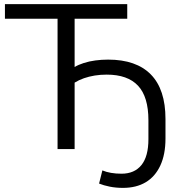

<svg xmlns="http://www.w3.org/2000/svg" viewBox="-20 -725 882 934"><path d="M578 189Q544 189 514 183Q484 177 462 168L478 104Q497 112 520.5 116Q544 120 571 120Q634 120 668 78Q702 36 702 -48V-140Q702 -254 651.5 -308Q601 -362 499 -362Q468 -362 440.5 -357.5Q413 -353 388.5 -344.5Q364 -336 343 -323V0H260V-634H4V-705H599V-634H343V-399Q361 -410 387.5 -418.5Q414 -427 444 -431Q474 -435 506 -435Q643 -435 714 -362.5Q785 -290 785 -146V-51Q785 26 760 80Q735 134 689 161.5Q643 189 578 189Z"/></svg>

Font: NunitoSans1
Style: Book
Weight: 400
Designer: Vernon Adams
Foundry: Vernon Adams
Version: Version 3.101;gftools[0.9.27]